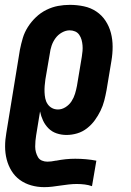

<svg xmlns="http://www.w3.org/2000/svg" viewBox="-20 -548 540 791"><path d="M162 223Q134 223 108 215.5Q82 208 61.5 193Q41 178 27.5 156Q14 134 7.5 108.5Q1 83 1 55.5Q1 28 6 0L62 -343Q67 -368 74 -391.5Q81 -415 95 -437Q109 -459 128.5 -477.5Q148 -496 171.5 -507.5Q195 -519 219 -523.5Q243 -528 268 -528Q297 -528 325.5 -522Q354 -516 377 -500.5Q400 -485 415 -462Q430 -439 437 -412Q444 -385 444 -355.5Q444 -326 439 -297L419 -177Q415 -155 409.5 -133.5Q404 -112 394 -91.5Q384 -71 370.5 -52.5Q357 -34 338.5 -19.5Q320 -5 298 1.5Q276 8 254 8Q233 8 213.5 1.5Q194 -5 180 -19Q166 -33 157.5 -51Q149 -69 145 -89L129 9Q127 21 126 32.5Q125 44 125 56Q125 68 128 79Q131 90 136.5 99.5Q142 109 152.5 113.5Q163 118 175 118Q183 118 191.5 117Q200 116 209 114H211Q231 110 250.5 108Q270 106 290 106Q312 106 334.5 108Q357 110 377 114L359 219Q345 214 329 212Q313 210 296 210Q280 210 262.5 212Q245 214 228.5 216.5Q212 219 195.5 221Q179 223 162 223ZM219 -97Q235 -97 250 -106.5Q265 -116 274.5 -130.5Q284 -145 289 -161.5Q294 -178 297 -194L317 -314Q319 -326 320 -338Q321 -350 320 -361.5Q319 -373 316 -384Q313 -395 306.5 -404.5Q300 -414 289.5 -418.5Q279 -423 267 -423Q251 -423 235 -414Q219 -405 208.5 -390.5Q198 -376 192.5 -359.5Q187 -343 185 -326L167 -221Q165 -207 164 -194Q163 -181 163.5 -168Q164 -155 166.5 -142.5Q169 -130 176 -119.5Q183 -109 194 -103Q205 -97 219 -97Z"/></svg>

Font: Iosevka Curly Slab Extrabold
Style: Italic
Weight: 800
Italic angle: -9°
Monospace: yes
Designer: Belleve Invis
Foundry: Belleve Invis
Version: Version 22.1.2; ttfautohint (v1.8.4)